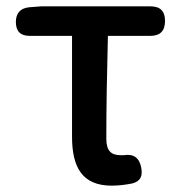

<svg xmlns="http://www.w3.org/2000/svg" viewBox="-20 -571 569 605"><path d="M207 -299V-140C207 -44 239 14 332 14C355 14 377 11 397 7C423 0 430 -16 425 -43C419 -74 401 -87 370 -82C367 -82 363 -82 360 -82C331 -82 315 -95 315 -134C315 -230 317 -343 320 -458H454C485 -458 500 -474 500 -505C500 -536 485 -551 454 -551H304H109L71 -548C44 -545 30 -529 30 -502C30 -473 44 -458 73 -458H207Z"/></svg>

Font: GenSenRounded2 TW M
Style: Regular
Weight: 500
Version: Version 2.100;PS 2.1;hotconv 16.6.51;makeotf.lib2.5.65220 DE